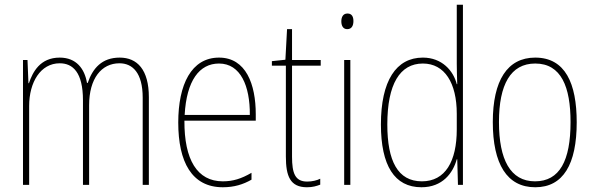

<svg xmlns="http://www.w3.org/2000/svg" viewBox="-20 -780 2504 810"><path d="M485 -537C410 -537 371 -492 350 -430H347C337 -490 302 -537 232 -537C149 -537 118 -476 102 -429H100L96 -527H77V0H103V-333C103 -433 151 -513 232 -513C287 -513 330 -475 330 -357V0H356V-336C356 -449 408 -513 484 -513C539 -513 582 -473 582 -368V0H608V-370C608 -486 559 -537 485 -537Z M904 -537C787 -537 732 -423 732 -263C732 -97 789 10 920 10C968 10 1006 -2 1041 -22V-51C998 -26 963 -15 920 -15C812 -15 757 -106 758 -271H1059V-298C1059 -424 1018 -537 904 -537ZM904 -512C995 -512 1035 -417 1034 -295H759C767 -440 821 -512 904 -512Z M1276 -14C1225 -14 1212 -49 1212 -119V-503H1333V-527H1212V-657H1191L1184 -528L1127 -522V-503H1186V-120C1186 -37 1204 10 1275 10C1299 10 1315 5 1331 -1V-26C1317 -19 1297 -14 1276 -14Z M1446 -723C1426 -723 1420 -706 1420 -690C1420 -672 1427 -657 1445 -657C1463 -657 1471 -671 1471 -691C1471 -707 1466 -723 1446 -723ZM1458 -527H1432V0H1458Z M1758 10C1847 10 1891 -50 1907 -108H1909L1912 0H1933V-760H1907V-511C1907 -483 1908 -456 1909 -425H1907C1893 -481 1845 -537 1764 -537C1651 -537 1587 -439 1587 -255C1587 -82 1644 10 1758 10ZM1760 -15C1658 -15 1614 -101 1614 -255C1614 -425 1667 -512 1764 -512C1856 -512 1907 -430 1907 -300V-234C1907 -100 1859 -15 1760 -15Z M2413 -264C2413 -428 2365 -537 2238 -537C2120 -537 2059 -440 2059 -265C2059 -88 2119 10 2238 10C2356 10 2413 -87 2413 -264ZM2085 -265C2085 -423 2134 -512 2238 -512C2348 -512 2387 -413 2387 -265C2387 -102 2341 -15 2237 -15C2133 -15 2085 -107 2085 -265Z"/></svg>

Font: Noto Sans Lao Condensed Thin
Style: Regular
Weight: 100
Width: 3
Designer: Monotype Design Team
Foundry: Monotype Imaging Inc.
Version: Version 2.003